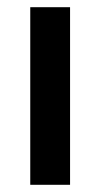

<svg xmlns="http://www.w3.org/2000/svg" viewBox="-20 -513 279 533"><path d="M64 0V-493H174.5V0Z"/></svg>

Font: HK Grotesk SemiBold
Style: Regular
Weight: 600
Designer: Alfredo Marco Pradil
Foundry: Hanken Design Co.
Version: Version 3.001;FEAKit 1.0